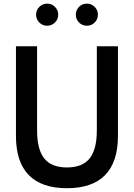

<svg xmlns="http://www.w3.org/2000/svg" viewBox="-20 -999 721 1034"><path d="M65.9 -267.1V-750H179.7V-297.4Q179.7 -193.8 218.5 -145.5Q257.3 -97.2 340.3 -97.2Q423.3 -97.2 462.4 -145.5Q501.5 -193.8 501.5 -297.4V-750H615.2V-267.1Q615.2 -127 546.1 -56.2Q477.1 14.6 340.3 14.6Q204.1 14.6 135 -56.2Q65.9 -127 65.9 -267.1ZM191.7 -877.9Q174.3 -895.5 174.3 -919.9Q174.3 -944.3 191.7 -961.9Q209 -979.5 233.9 -979.5Q258.8 -979.5 276.1 -961.9Q293.5 -944.3 293.5 -919.9Q293.5 -895.5 276.1 -877.9Q258.8 -860.4 233.9 -860.4Q209 -860.4 191.7 -877.9ZM405.5 -877.9Q388.2 -895.5 388.2 -919.9Q388.2 -944.3 405.5 -961.9Q422.9 -979.5 447.8 -979.5Q472.7 -979.5 490 -961.9Q507.3 -944.3 507.3 -919.9Q507.3 -895.5 490 -877.9Q472.7 -860.4 447.8 -860.4Q422.9 -860.4 405.5 -877.9Z"/></svg>

Font: Spartan MB SemBd
Style: Regular
Weight: 600
Designer: Matt Bailey, Mirko Velimirovic
Foundry: Matt Bailey
Version: Version 1.005